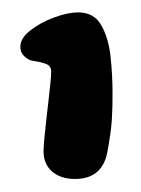

<svg xmlns="http://www.w3.org/2000/svg" viewBox="-20 -608 222 302"><path d="M98 -326.5Q75.5 -326.5 62 -338.2Q48.5 -350 48.5 -370Q48.5 -377.5 49.8 -390.5Q51 -403.5 52.8 -419Q54.5 -434.5 56.2 -449.2Q58 -464 59.2 -476.2Q60.5 -488.5 60.5 -495.5Q60.5 -505 51 -508Q44 -510.5 36.5 -511.5Q29 -512.5 26 -514Q19.5 -517.5 15.8 -522.2Q12 -527 12 -534.5Q12 -548 27.8 -560.2Q43.5 -572.5 65 -580.5Q86.5 -588.5 103 -588.5Q127.5 -588.5 139 -568.8Q150.5 -549 153.8 -519.8Q157 -490.5 157 -462Q157 -451.5 156.8 -440.2Q156.5 -429 155.8 -418Q155 -407 153.5 -397Q152 -387 150.5 -377.8Q149 -368.5 147 -361Q136.5 -326.5 98 -326.5Z"/></svg>

Font: Gluten ExtraBold
Style: Regular
Weight: 800
Designer: Tyler Finck
Foundry: Etcetera Type Company
Version: Version 1.300